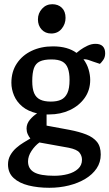

<svg xmlns="http://www.w3.org/2000/svg" viewBox="-20 -725 519 911"><path d="M214 166Q160 166 115.5 155Q71 144 44.5 119.5Q18 95 18 55Q18 31 29 11.5Q40 -8 57 -23Q74 -38 92.5 -49Q111 -60 124 -68Q117 -76 111.5 -88.5Q106 -101 106 -115Q106 -138 122 -157Q138 -176 156 -187Q113 -197 86 -219.5Q59 -242 46.5 -272Q34 -302 34 -332Q34 -385 60 -424Q86 -463 130.5 -484Q175 -505 231 -505Q267 -505 295 -497Q323 -489 343 -474Q347 -478 361.5 -488.5Q376 -499 395 -508Q414 -517 433 -517Q456 -517 467.5 -505.5Q479 -494 479 -472Q479 -453 469.5 -440Q460 -427 454 -422L421 -433Q408 -438 398.5 -441Q389 -444 376 -444Q393 -421 400.5 -395Q408 -369 408 -346Q408 -297 381.5 -260Q355 -223 311 -202.5Q267 -182 214 -182H201V-129L309 -109Q356 -100 389 -87Q422 -74 440 -52Q458 -30 458 8Q458 45 438.5 74Q419 103 385 123.5Q351 144 307 155Q263 166 214 166ZM237 109Q272 109 302 101Q332 93 350.5 76Q369 59 369 33Q369 14 357 -1Q345 -16 306 -24L167 -49Q146 -34 129.5 -9Q113 16 113 41Q113 76 142 92.5Q171 109 237 109ZM221 -243Q251 -243 270 -252Q289 -261 299.5 -283Q310 -305 310 -346Q310 -379 302 -401Q294 -423 275.5 -433Q257 -443 224 -443Q189 -443 169 -433.5Q149 -424 141 -401.5Q133 -379 133 -340Q133 -304 142 -283Q151 -262 170.5 -252.5Q190 -243 221 -243ZM223 -566Q195 -566 177.5 -585Q160 -604 160 -633Q160 -662 179.5 -683.5Q199 -705 228 -705Q256 -705 273.5 -688Q291 -671 291 -640Q291 -611 272.5 -588.5Q254 -566 223 -566Z"/></svg>

Font: Faustina Medium
Style: Regular
Weight: 500
Designer: Alfonso Garcia
Foundry: http://www.omnibus-type.com
Version: Version 1.200